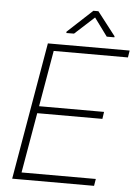

<svg xmlns="http://www.w3.org/2000/svg" viewBox="-60 -945 706 990"><g transform="rotate(5 293.5 -449.5)"><path d="M470.7 -36.1 464.8 0H62.5L67.9 -36.1ZM203.1 -710.9 80.1 0H41L163.6 -710.9ZM482.9 -384.3 477.5 -347.7H123L128.9 -384.3ZM586.9 -710.9 581.1 -674.8H179.7L185.1 -710.9ZM408.7 -898.9 502.9 -777.3 502.4 -772H462.9L394.5 -865.2L293.5 -772.9L253.9 -772.5V-779.3L382.8 -898.9Z"/></g></svg>

Font: Roboto ExtraLight
Style: Italic
Weight: 250
Designer: Christian Robertson
Foundry: Google
Version: Version 3.009; 2024